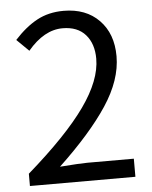

<svg xmlns="http://www.w3.org/2000/svg" viewBox="-53 -791 661 836"><g transform="rotate(-5 277.5 -373.5)"><path d="M43.9 0V-53.7Q217.8 -205.1 298.8 -319.3Q379.9 -433.6 379.9 -527.3Q379.9 -592.8 345.2 -632.3Q310.5 -671.9 245.1 -671.9Q164.1 -671.9 92.8 -586.9L40 -638.7Q88.9 -692.4 139.6 -719.7Q190.4 -747.1 255.9 -747.1Q353.5 -747.1 411.1 -688Q468.8 -628.9 468.8 -530.3Q468.8 -426.8 395.5 -315.9Q322.3 -205.1 181.6 -72.3Q270.5 -79.1 301.8 -79.1H504.9V0Z"/></g></svg>

Font: Nasu
Style: Regular
Weight: 400
Designer: Ryoko NISHIZUKA (kana &amp; ideographs); Paul D. Hunt (Latin, Greek &amp; Cyrillic); Wenlong ZHANG (bopomofo); Sandoll C
Version: Version 2014.1215